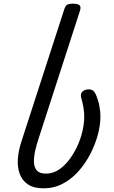

<svg xmlns="http://www.w3.org/2000/svg" viewBox="-20 -1005 622 1044"><path d="M217 19Q164 19 132.5 -2Q101 -23 87.5 -59Q74 -95 77 -139.5Q80 -184 95 -231L329 -953Q335 -972 344 -978.5Q353 -985 374 -985Q406 -985 413.5 -975.5Q421 -966 415 -947L189 -249Q179 -219 171.5 -186Q164 -153 164.5 -125Q165 -97 179.5 -79Q194 -61 230 -61Q266 -61 297 -80.5Q328 -100 354 -133.5Q380 -167 399 -207.5Q418 -248 428 -290.5Q438 -333 438 -370Q438 -395 434 -419Q430 -443 424 -464Q418 -482 421 -494Q424 -506 435.5 -512.5Q447 -519 464 -519Q481 -519 491 -507.5Q501 -496 509 -470Q515 -455 518.5 -438.5Q522 -422 524 -405Q526 -388 526 -370Q526 -325 512 -272.5Q498 -220 471.5 -168.5Q445 -117 407.5 -74.5Q370 -32 322 -6.5Q274 19 217 19Z"/></svg>

Font: Playwrite NO
Style: Regular
Weight: 400
Designer: Veronika Burian, José Scaglione
Foundry: TypeTogether
Version: Version 1.002